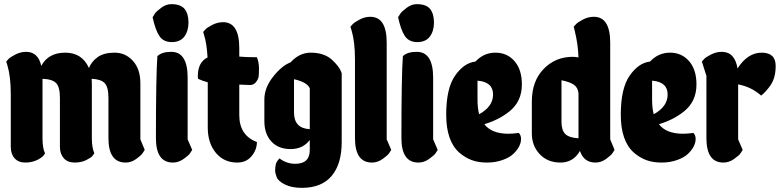

<svg xmlns="http://www.w3.org/2000/svg" viewBox="-20 -784 3777 926"><path d="M185 -118Q185 -69 197 -45Q191 -29 163.5 -14.5Q136 0 102.5 0Q69 0 50.5 -20.5Q32 -41 32 -76V-330Q32 -413 16 -468L10 -487Q14 -492 21.5 -500Q29 -508 54 -521Q79 -534 106 -534Q164 -534 179 -466Q213 -530 294.5 -530Q376 -530 409 -456Q421 -487 451 -508.5Q481 -530 533 -530Q585 -530 621 -490.5Q657 -451 657 -382V-112L678 -61Q674 -54 667 -44Q660 -34 636.5 -17Q613 0 586 0Q503 0 503 -118V-311Q503 -364 485 -383Q467 -402 422 -404L423 -382V-118Q423 -71 435 -45Q432 -40 426.5 -32.5Q421 -25 397 -12.5Q373 0 339.5 0Q306 0 287.5 -21Q269 -42 269 -76V-311Q269 -364 251 -383Q233 -402 185 -404Z M814 0Q732 0 732 -118Q732 -418 739 -513Q760 -534 806 -534Q885 -534 885 -409V-112L907 -61Q903 -54 896 -44Q889 -34 865 -17Q841 0 814 0ZM716 -701Q720 -708 727 -718.5Q734 -729 757.5 -746.5Q781 -764 806 -764Q852 -764 870.5 -740.5Q889 -717 889 -675.5Q889 -634 869 -607.5Q849 -581 808.5 -581Q768 -581 748.5 -610.5Q729 -640 716 -701Z M1219 -508Q1229 -483 1229 -455.5Q1229 -428 1227.5 -415.5Q1226 -403 1215 -388.5Q1204 -374 1186 -374Q1168 -374 1134 -376V-229Q1134 -131 1219 -99Q1219 -62 1193.5 -31Q1168 0 1124 0Q1060 0 1021 -47Q982 -94 982 -169V-387Q956 -394 935 -404L934 -416Q934 -484 981 -507Q977 -576 964 -616L960 -630Q964 -635 971.5 -643Q979 -651 1004 -664Q1029 -677 1056 -677Q1134 -677 1134 -552V-511Q1166 -508 1219 -508Z M1474 -109Q1441 -65 1381.5 -65Q1322 -65 1288.5 -102Q1255 -139 1255 -199V-304Q1255 -361 1297.5 -414.5Q1340 -468 1381 -483Q1424 -530 1478 -530Q1543 -530 1581 -496Q1614 -465 1624 -441L1628 -431V-99Q1628 7 1579.5 64.5Q1531 122 1436 122Q1386 122 1353.5 105.5Q1321 89 1314 69.5Q1307 50 1307 38.5Q1307 27 1309.5 11.5Q1312 -4 1328 -20Q1362 6 1404 6Q1474 6 1474 -60ZM1398 -241Q1398 -165 1474 -161V-359Q1460 -388 1398 -402Z M1692 -118V-498Q1692 -581 1676 -636L1670 -655Q1674 -660 1681.5 -668Q1689 -676 1714 -689.5Q1739 -703 1766 -703Q1845 -703 1845 -578V-112L1867 -61Q1863 -54 1856 -44Q1849 -34 1825 -17Q1801 0 1774 0Q1692 0 1692 -118Z M1998 0Q1916 0 1916 -118Q1916 -418 1923 -513Q1944 -534 1990 -534Q2069 -534 2069 -409V-112L2091 -61Q2087 -54 2080 -44Q2073 -34 2049 -17Q2025 0 1998 0ZM1900 -701Q1904 -708 1911 -718.5Q1918 -729 1941.5 -746.5Q1965 -764 1990 -764Q2036 -764 2054.5 -740.5Q2073 -717 2073 -675.5Q2073 -634 2053 -607.5Q2033 -581 1992.5 -581Q1952 -581 1932.5 -610.5Q1913 -640 1900 -701Z M2482 -143Q2493 -132 2493 -114Q2493 -96 2483.5 -77.5Q2474 -59 2455.5 -41.5Q2437 -24 2403 -12Q2369 0 2328.5 0Q2288 0 2256 -11.5Q2224 -23 2195 -48Q2132 -104 2132 -231Q2132 -358 2175 -419.5Q2218 -481 2273 -487Q2313 -530 2369.5 -530Q2426 -530 2461.5 -489Q2497 -448 2497 -377Q2497 -294 2436 -246Q2386 -206 2316 -185Q2351 -139 2432 -139Q2455 -139 2482 -143ZM2358 -328Q2358 -389 2283 -395V-305Q2283 -260 2291 -233Q2358 -270 2358 -328Z M2923 -578V-112L2944 -61Q2940 -54 2933 -44Q2926 -34 2902.5 -17Q2879 0 2852 0Q2796 0 2777 -56Q2745 0 2683 0Q2621 0 2583 -40.5Q2545 -81 2545 -140V-294Q2545 -393 2602 -451.5Q2659 -510 2742 -510Q2755 -510 2770 -507Q2768 -570 2752 -635L2747 -655Q2751 -660 2758.5 -668Q2766 -676 2791 -689.5Q2816 -703 2844 -703Q2923 -703 2923 -578ZM2688 -196Q2688 -157 2705.5 -138.5Q2723 -120 2770 -117V-335Q2767 -362 2747.5 -375.5Q2728 -389 2688 -397Z M3324 -143Q3335 -132 3335 -114Q3335 -96 3325.5 -77.5Q3316 -59 3297.5 -41.5Q3279 -24 3245 -12Q3211 0 3170.5 0Q3130 0 3098 -11.5Q3066 -23 3037 -48Q2974 -104 2974 -231Q2974 -358 3017 -419.5Q3060 -481 3115 -487Q3155 -530 3211.5 -530Q3268 -530 3303.5 -489Q3339 -448 3339 -377Q3339 -294 3278 -246Q3228 -206 3158 -185Q3193 -139 3274 -139Q3297 -139 3324 -143ZM3200 -328Q3200 -389 3125 -395V-305Q3125 -260 3133 -233Q3200 -270 3200 -328Z M3469 0Q3387 0 3387 -118V-418L3365 -487Q3369 -492 3376.5 -500Q3384 -508 3409 -521Q3434 -534 3461 -534Q3524 -534 3537 -454Q3586 -530 3653.5 -530Q3721 -530 3721 -466Q3721 -410 3697 -374Q3675 -342 3651 -323Q3604 -365 3540 -377V-112L3562 -61Q3558 -54 3551 -44Q3544 -34 3520 -17Q3496 0 3469 0Z"/></svg>

Font: Chela One
Style: Regular
Weight: 400
Designer: Miguel Hernandez
Foundry: LatinoType
Version: Version 1.001